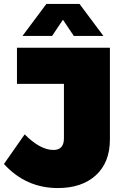

<svg xmlns="http://www.w3.org/2000/svg" viewBox="-28 -943 617 973"><path d="M207 -923H375L496 -761H346L291 -843L236 -761H86ZM529 -237Q529 -120 458 -55Q387 10 265 10Q103 10 -8 -112L97 -262Q176 -183 243 -183Q296 -183 296 -242V-518H58V-701H529Z"/></svg>

Font: MontserratBlack
Style: Regular
Weight: 900
Designer: Julieta Ulanovsky
Foundry: Julieta Ulanovsky
Version: Version 4.000